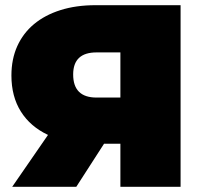

<svg xmlns="http://www.w3.org/2000/svg" viewBox="-20 -720 778 740"><path d="M444 -344V-518H352Q262 -518 262 -433Q262 -344 352 -344ZM274 0H27L165 -200Q97 -232 60.5 -290Q24 -348 24 -429Q24 -492 46.5 -542Q69 -592 111 -627Q153 -662 213 -681Q273 -700 348 -700H676V0H444V-166H381Z"/></svg>

Font: Montserrat-Alt1 Black
Style: Regular
Weight: 900
Designer: Differentunic
Foundry: Differentunic
Version: Version 7.222